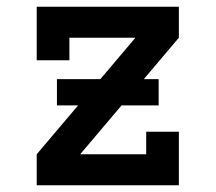

<svg xmlns="http://www.w3.org/2000/svg" viewBox="-20 -550 640 570"><path d="M89 0V-92L382 -438H186V-371H89V-530H511V-438L218 -92H414V-159H511V0ZM149 -237V-315H451V-237Z"/></svg>

Font: Iosevka Slab Semibold Extended
Style: Regular
Weight: 600
Width: 7
Monospace: yes
Designer: Belleve Invis
Foundry: Belleve Invis
Version: Version 11.1.0; ttfautohint (v1.8.3)